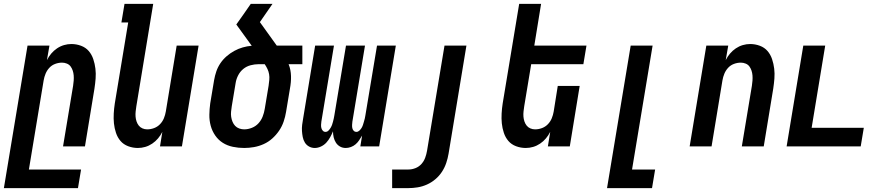

<svg xmlns="http://www.w3.org/2000/svg" viewBox="-53 -755 4573 990"><path d="M-33 215 89 -520H202L189 -445Q198 -463 211 -478.5Q224 -494 241 -505.5Q258 -517 277 -522.5Q296 -528 315 -528Q341 -528 365 -519Q389 -510 404.5 -492Q420 -474 428 -450Q436 -426 439 -401Q442 -376 440 -350Q438 -324 434 -298L385 0H272L324 -313Q326 -326 327 -339.5Q328 -353 327 -366Q326 -379 322 -391Q318 -403 311 -412.5Q304 -422 292 -427Q280 -432 267 -432Q249 -432 231.5 -425.5Q214 -419 201.5 -405.5Q189 -392 182 -375Q175 -358 172 -340L96 119H365L349 215Z M658 8Q632 8 608 -1Q584 -10 568.5 -28Q553 -46 545 -70Q537 -94 534.5 -119Q532 -144 533.5 -170Q535 -196 539 -222L608 -639H573L589 -735H737L650 -207Q648 -194 646.5 -180.5Q645 -167 646 -154Q647 -141 651 -129Q655 -117 662.5 -107.5Q670 -98 681.5 -93Q693 -88 706 -88Q724 -88 741.5 -94.5Q759 -101 772 -114.5Q785 -128 792 -145Q799 -162 802 -180L858 -520H971L885 0H772L784 -75Q775 -57 762 -41.5Q749 -26 732 -14.5Q715 -3 696 2.5Q677 8 658 8Z M1206 8Q1176 8 1147.5 2Q1119 -4 1096 -18.5Q1073 -33 1057 -56Q1041 -79 1033.5 -106.5Q1026 -134 1026.5 -163.5Q1027 -193 1031 -222L1051 -342Q1055 -365 1062.5 -387Q1070 -409 1083.5 -429Q1097 -449 1115.5 -465Q1134 -481 1155 -492.5Q1176 -504 1198.5 -510.5Q1221 -517 1245 -519L1166 -628H1165Q1184 -654 1202.5 -681Q1221 -708 1240 -735H1352L1287 -641L1374 -520H1506V-424H1435Q1441 -410 1444 -394.5Q1447 -379 1447.5 -363Q1448 -347 1446.5 -330.5Q1445 -314 1442 -298L1422 -178Q1418 -153 1409.5 -128Q1401 -103 1386 -81Q1371 -59 1351 -41Q1331 -23 1306.5 -12Q1282 -1 1256.5 3.5Q1231 8 1206 8ZM1206 -88Q1226 -88 1246 -96Q1266 -104 1280 -119.5Q1294 -135 1301.5 -154.5Q1309 -174 1312 -193L1332 -313Q1334 -328 1335.5 -343Q1337 -358 1334.5 -372.5Q1332 -387 1326 -399.5Q1320 -412 1312 -424H1280Q1260 -424 1239 -418.5Q1218 -413 1201.5 -399.5Q1185 -386 1175 -366.5Q1165 -347 1162 -327L1142 -207Q1140 -193 1138.5 -179.5Q1137 -166 1139 -152.5Q1141 -139 1146 -127Q1151 -115 1159.5 -106Q1168 -97 1180.5 -92.5Q1193 -88 1206 -88Z M1570 8Q1554 8 1540.5 0.5Q1527 -7 1519 -20Q1511 -33 1508 -48.5Q1505 -64 1504 -79.5Q1503 -95 1505 -111.5Q1507 -128 1510 -144L1572 -520H1669L1604 -128Q1603 -120 1602.5 -111.5Q1602 -103 1604 -95Q1606 -87 1611.5 -81Q1617 -75 1625 -75Q1634 -75 1640.5 -81.5Q1647 -88 1651.5 -95.5Q1656 -103 1659 -111Q1662 -119 1664 -127.5Q1666 -136 1668 -144Q1670 -152 1671 -160L1731 -520H1829L1764 -128Q1763 -120 1762.5 -111.5Q1762 -103 1763.5 -95Q1765 -87 1770.5 -81Q1776 -75 1785 -75Q1793 -75 1800 -81.5Q1807 -88 1811.5 -95.5Q1816 -103 1818.5 -111Q1821 -119 1823.5 -127.5Q1826 -136 1828 -144Q1830 -152 1831 -160L1891 -520H1988L1902 0H1805L1814 -56Q1807 -44 1799 -32Q1791 -20 1780.5 -11Q1770 -2 1756.5 3Q1743 8 1730 8Q1713 8 1700 0.5Q1687 -7 1679 -19.5Q1671 -32 1667.5 -47Q1664 -62 1664 -78Q1658 -63 1649.5 -47.5Q1641 -32 1629.5 -19.5Q1618 -7 1602 0.5Q1586 8 1570 8Z M1969 215V119H2053Q2071 119 2089 112Q2107 105 2120 90.5Q2133 76 2139.5 58Q2146 40 2149 22L2239 -520H2352L2260 37Q2256 61 2248 85Q2240 109 2226 130.5Q2212 152 2192 169Q2172 186 2148.5 196.5Q2125 207 2100.5 211Q2076 215 2052 215Z M2658 8Q2632 8 2608 -1Q2584 -10 2568.5 -28Q2553 -46 2545 -70Q2537 -94 2534.5 -119Q2532 -144 2533.5 -170Q2535 -196 2539 -222L2624 -735H2737L2702 -520H2971L2955 -424H2686L2650 -207Q2648 -194 2646.5 -180.5Q2645 -167 2646 -154Q2647 -141 2651 -129Q2655 -117 2662.5 -107.5Q2670 -98 2681.5 -93Q2693 -88 2706 -88Q2724 -88 2741.5 -94.5Q2759 -101 2772 -114.5Q2785 -128 2792 -145Q2799 -162 2802 -180L2823 -312H2936L2885 0H2772L2784 -75Q2775 -57 2762 -41.5Q2749 -26 2732 -14.5Q2715 -3 2696 2.5Q2677 8 2658 8Z M3077 215 3199 -520H3312L3206 119H3325L3309 215Z M3503 0 3589 -520H3702L3689 -445Q3698 -463 3711 -478.5Q3724 -494 3741 -505.5Q3758 -517 3777 -522.5Q3796 -528 3815 -528Q3841 -528 3865 -519Q3889 -510 3904.5 -492Q3920 -474 3928 -450Q3936 -426 3939 -401Q3942 -376 3940 -350Q3938 -324 3934 -298L3885 0H3772L3824 -313Q3826 -326 3827 -339.5Q3828 -353 3827 -366Q3826 -379 3822 -391Q3818 -403 3811 -412.5Q3804 -422 3792 -427Q3780 -432 3767 -432Q3749 -432 3731.5 -425.5Q3714 -419 3701.5 -405.5Q3689 -392 3682 -375Q3675 -358 3672 -340L3616 0Z M4003 0 4089 -520H4202L4132 -96H4401L4385 0Z"/></svg>

Font: Iosevka Term Curly Oblique
Style: Bold
Weight: 700
Italic angle: -9°
Designer: Belleve Invis
Foundry: Belleve Invis
Version: Version 32.3.0